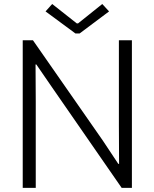

<svg xmlns="http://www.w3.org/2000/svg" viewBox="-20 -916 753 936"><path d="M90.8 -719.7H140.6L481.4 -230.5L556.6 -117.2H560.5L559.6 -303.7V-719.7H623V0H573.2L234.4 -489.3L157.2 -601.6H153.3L154.3 -420.9V0H90.8ZM354.5 -801.8H360.4L478.5 -896.5L511.7 -860.4L368.2 -752.9H347.7L202.1 -860.4L234.4 -896.5Z"/></svg>

Font: Reddit Sans Chocolate Light
Style: Regular
Weight: 300
Designer: Stephen Hutchings
Foundry: Reddit
Version: Version 1.013